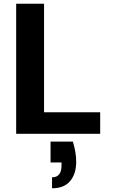

<svg xmlns="http://www.w3.org/2000/svg" viewBox="-20 -720 608 1033"><path d="M67 0V-700H217V-116H519V0ZM260 293V234Q311 234 311 170V154H252V42H372Q381 71 385.5 98.5Q390 126 390 150Q390 215 357.5 254Q325 293 260 293Z"/></svg>

Font: DM Sans Black
Style: Regular
Weight: 900
Designer: Colophon Foundry, Jonny Pinhorn
Foundry: Colophon Foundry
Version: Version 4.004; ttfautohint (v1.8.4.7-5d5b)